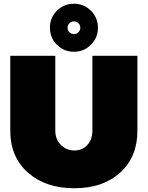

<svg xmlns="http://www.w3.org/2000/svg" viewBox="-20 -1001 793 1031"><path d="M35.2 -297.9V-701.2H276.9V-299.8Q276.9 -252.4 307.1 -222.7Q337.4 -192.9 379.9 -192.9Q421.4 -192.9 448.7 -222.2Q476.1 -251.5 476.1 -299.8V-701.2H717.8V-297.9Q717.8 -158.2 625.2 -74.2Q532.7 9.8 378.9 9.8Q224.1 9.8 129.6 -74.5Q35.2 -158.7 35.2 -297.9ZM285.6 -760.7Q248 -798.3 248 -852.1Q248 -905.8 285.6 -943.4Q323.2 -981 377 -981Q430.7 -981 468.3 -943.4Q505.9 -905.8 505.9 -852.1Q505.9 -798.3 468.3 -760.7Q430.7 -723.1 377 -723.1Q323.2 -723.1 285.6 -760.7ZM352.8 -876.2Q342.8 -866.2 342.8 -852.1Q342.8 -837.9 352.8 -827.9Q362.8 -817.9 377 -817.9Q391.1 -817.9 401.1 -827.9Q411.1 -837.9 411.1 -852.1Q411.1 -866.2 401.1 -876.2Q391.1 -886.2 377 -886.2Q362.8 -886.2 352.8 -876.2Z"/></svg>

Font: Trueno UltraBlack
Style: Regular
Weight: 950
Designer: Julieta Ulanovsky
Foundry: Julieta Ulanovsky
Version: Version 3.001b | FøM Fix